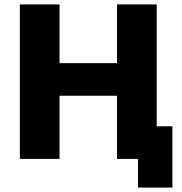

<svg xmlns="http://www.w3.org/2000/svg" viewBox="-20 -720 826 870"><path d="M761.2 130H605.2V0H510.2V-286.2H249.8V0H70V-700H249.8V-433.8H510.2V-700H690V-147.7H761.2Z"/></svg>

Font: Golos Text
Style: Regular
Weight: 400
Designer: A.Korolkova, Vitaly Kuzmin
Foundry: ParaType Ltd
Version: Version 2.004